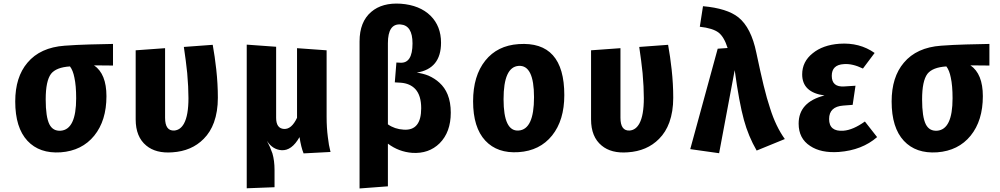

<svg xmlns="http://www.w3.org/2000/svg" viewBox="-20 -841 5648 1084"><path d="M618 -471 511 -472Q581 -424 581 -298Q581 -160 512 -75Q443 10 323 19Q203 27 135 -46Q66 -120 66 -268Q66 -406 135 -487Q207 -573 345 -583Q412 -588 486 -590Q549 -592 618 -593ZM410 -286Q410 -358 400 -403Q392 -444 375 -466Q297 -461 268 -424Q238 -384 238 -280Q238 -181 259 -139Q279 -100 323 -103Q410 -110 410 -286Z M1181 -588Q1187 -551 1192 -520L1201 -449Q1210 -367 1210 -289Q1210 -211 1188 -150Q1168 -95 1130 -57Q1062 12 953 19Q860 26 806 -19Q746 -68 746 -167V-557L912 -569V-176Q912 -101 964 -104Q999 -107 1019 -144Q1044 -190 1044 -287Q1044 -349 1037 -428Q1030 -496 1018 -576Z M1694 25Q1680 -9 1671 -67Q1627 11 1569 7Q1518 3 1487 -46Q1499 -23 1504 -11Q1512 8 1518 25Q1530 66 1530 119V216L1373 222V-589L1539 -577V-176Q1539 -116 1583 -113Q1626 -110 1657 -176V-569L1824 -557V-181Q1824 -120 1831 -67Q1836 -21 1846 17Z M2399 -414Q2435 -398 2461 -374Q2491 -347 2507 -308Q2525 -264 2525 -205Q2525 -95 2462 -32Q2401 28 2307 22Q2231 16 2170 -30V211L2010 223V-607Q2010 -718 2076 -774Q2138 -827 2243 -820Q2350 -812 2411 -752Q2470 -693 2470 -600Q2470 -453 2333 -431Q2369 -426 2399 -414ZM2358 -230Q2358 -302 2325 -338Q2295 -370 2243 -374L2209 -376L2218 -488L2239 -487Q2309 -482 2309 -596Q2309 -698 2241 -703Q2170 -708 2170 -597V-139Q2208 -112 2259 -109Q2358 -102 2358 -230Z M3166 -304Q3166 -162 3097 -76Q3028 10 2908 18Q2788 26 2720 -47Q2651 -121 2651 -269Q2651 -413 2720 -499Q2788 -584 2908 -592Q3166 -610 3166 -304ZM2823 -281Q2823 -98 2908 -104Q2995 -110 2995 -292Q2995 -475 2908 -469Q2823 -463 2823 -281Z M3752 -588Q3758 -551 3763 -520L3772 -449Q3781 -367 3781 -289Q3781 -211 3759 -150Q3739 -95 3701 -57Q3633 12 3524 19Q3431 26 3377 -19Q3317 -68 3317 -167V-557L3483 -569V-176Q3483 -101 3535 -104Q3570 -107 3590 -144Q3615 -190 3615 -287Q3615 -349 3608 -428Q3601 -496 3589 -576Z M3949 -806Q4085 -794 4149 -743Q4221 -685 4250 -544Q4274 -430 4291 -360Q4310 -282 4328 -229Q4360 -127 4411 -56L4252 9Q4205 -72 4180 -164Q4153 -262 4128 -445L4040 24L3877 1L4032 -566L4088 -570Q4068 -633 4037 -657Q4004 -682 3931 -690Z M4918 -542 4852 -454Q4792 -483 4744 -479Q4676 -475 4676 -413Q4676 -348 4747 -353L4810 -357L4794 -249L4741 -245Q4661 -239 4661 -169Q4661 -97 4742 -103Q4796 -107 4863 -155L4932 -67Q4847 7 4716 17Q4615 24 4554 -17Q4489 -59 4489 -143Q4489 -265 4635 -302Q4509 -319 4509 -421Q4509 -493 4568 -540Q4625 -587 4719 -594Q4833 -602 4918 -542Z M5566 -471 5459 -472Q5529 -424 5529 -298Q5529 -160 5460 -75Q5391 10 5271 19Q5151 27 5083 -46Q5014 -120 5014 -268Q5014 -406 5083 -487Q5155 -573 5293 -583Q5360 -588 5434 -590Q5497 -592 5566 -593ZM5358 -286Q5358 -358 5348 -403Q5340 -444 5323 -466Q5245 -461 5216 -424Q5186 -384 5186 -280Q5186 -181 5207 -139Q5227 -100 5271 -103Q5358 -110 5358 -286Z"/></svg>

Font: Xiangcui Wave Sans Xiangcui Wave Sans
Style: Regular
Weight: 800
Width: 3
Version: Version 0.920;March 28, 2024;FontCreator 14.0.0.2814 64-bit